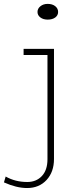

<svg xmlns="http://www.w3.org/2000/svg" viewBox="-88 -720 407 978"><path d="M154.8 -700.2Q178.7 -700.2 193.4 -688.5Q208 -676.8 208 -659.2Q208 -641.6 193.4 -630.9Q178.7 -620.1 154.8 -620.1Q132.3 -620.1 117.7 -631.1Q103 -642.1 103 -659.2Q103 -676.3 117.9 -688.2Q132.8 -700.2 154.8 -700.2ZM32.2 -471.2H187V89.8Q187 155.8 149.2 196.8Q111.3 237.8 49.8 237.8Q-3.9 237.8 -67.9 209L-59.1 179.2Q-10.3 207 50.8 207Q96.7 207 125.2 176.8Q153.8 146.5 153.8 90.8V-439.9H32.2Z"/></svg>

Font: BioRhyme ExtraLight
Style: Regular
Weight: 275
Designer: Aoife Mooney
Foundry: Aoife Mooney Type
Version: Version 1.500;PS 001.500;hotconv 1.0.88;makeotf.lib2.5.64775